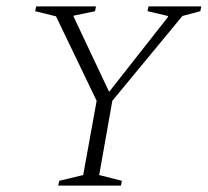

<svg xmlns="http://www.w3.org/2000/svg" viewBox="-20 -580 649 600"><path d="M162 0 165 -15 240 -33 282 -265 155 -529 90 -545 93 -560H280L277 -545L210 -531V-528L321 -293L505 -527V-530L441 -545L444 -560H609L606 -545L550 -530L331 -265L290 -33L361 -15L358 0Z"/></svg>

Font: Spectral SC ExtraLight
Style: Italic
Weight: 275
Italic angle: -10°
Designer: Jean-Baptiste Levee
Foundry: Production Type
Version: Version 2.001